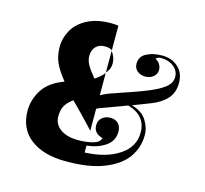

<svg xmlns="http://www.w3.org/2000/svg" viewBox="-107 -860 1059 992"><g transform="rotate(15 422.5 -364.0)"><path d="M370 -615Q338 -615 320.5 -596.5Q303 -578 303 -547Q303 -524 314.5 -502Q326 -480 359 -440Q392 -462 408 -483V-364Q443 -383 471 -391L516 -407Q619 -441 669 -464Q717 -486 738.5 -507Q760 -528 760 -555Q760 -589 732.5 -610.5Q705 -632 665 -632Q656 -632 648.5 -629Q641 -626 637 -621Q652 -614 661 -600Q670 -586 670 -570Q670 -547 652 -532.5Q634 -518 610 -518Q584 -518 566.5 -532.5Q549 -547 549 -571Q549 -610 584 -628Q619 -646 667 -646Q719 -646 753 -615Q787 -584 787 -531Q787 -480 758 -447Q729 -414 675 -393L582 -357Q637 -342 661.5 -304Q686 -266 686 -224Q686 -160 649 -106.5Q612 -53 530.5 -20.5Q449 12 324 11Q207 11 138 -41Q69 -93 68 -190Q68 -250 101.5 -303Q135 -356 214 -385Q173 -436 158 -472Q143 -508 143 -552Q143 -600 167.5 -643Q192 -686 243 -712.5Q294 -739 369 -739Q390 -739 408 -736V-605Q394 -615 370 -615ZM360 -111Q403 -111 438 -120.5Q473 -130 479 -154Q430 -166 430 -210Q430 -236 448 -251Q466 -266 492 -266Q519 -266 534.5 -250Q550 -234 550 -207Q550 -157 508.5 -129Q467 -101 409 -95V-58Q523 -63 592.5 -109.5Q662 -156 662 -232Q662 -323 564 -351L456 -311Q451 -309 435 -303.5Q419 -298 408 -292V-174L384 -200Q346 -241 283 -304Q252 -281 240.5 -258.5Q229 -236 229 -204Q229 -162 264 -136.5Q299 -111 360 -111ZM408 -602Q430 -571 430 -539Q430 -508 408 -486Z"/></g></svg>

Font: Hjärnsläpp Display
Style: Regular
Weight: 400
Designer: Baptiste Guesnon
Foundry: Bloom Type
Version: Version 1.000